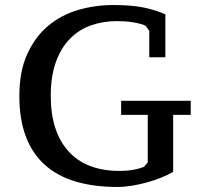

<svg xmlns="http://www.w3.org/2000/svg" viewBox="-20 -732 814 764"><path d="M669 -48Q648 -36 621 -25Q594 -14 564.5 -6Q535 2 505 7Q475 12 447 12Q354 12 281.5 -9.5Q209 -31 159 -75.5Q109 -120 83 -188.5Q57 -257 57 -350Q57 -448 88.5 -517Q120 -586 172 -629.5Q224 -673 291.5 -692.5Q359 -712 430 -712Q504 -712 552 -702Q600 -692 638 -675V-504H574V-609L560 -629Q551 -634 537 -637.5Q523 -641 507.5 -643.5Q492 -646 475.5 -647Q459 -648 445 -648Q390 -648 342 -631Q294 -614 258.5 -578Q223 -542 202.5 -485.5Q182 -429 182 -350Q182 -208 252.5 -130Q323 -52 455 -52Q488 -52 511.5 -56.5Q535 -61 553 -68L568 -86V-275H462V-331H739V-275H669Z"/></svg>

Font: PT Serif Caption
Style: Regular
Weight: 400
Designer: A.Korolkova, O.Umpeleva, V.Yefimov
Foundry: ParaType Ltd
Version: Version 1.000W OFL